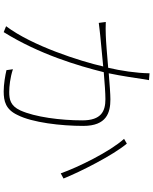

<svg xmlns="http://www.w3.org/2000/svg" viewBox="85 -899 830 1040"><g transform="rotate(90 500.0 -379.0)"><path d="M758 -651 732 -636C801 -560 886 -387 919 -293L947 -308C911 -398 821 -576 758 -651ZM99 -537 104 -499C125 -502 156 -505 173 -507L340 -523C312 -400 229 -139 122 3L154 16C274 -177 336 -386 371 -526C429 -531 485 -535 517 -535C582 -535 632 -513 632 -410C632 -292 614 -153 578 -74C553 -20 518 -14 478 -14C448 -14 400 -19 355 -34L360 1C389 8 437 16 475 16C529 16 573 5 603 -59C644 -139 662 -295 662 -415C662 -541 591 -562 518 -562C492 -562 437 -558 377 -553C392 -623 404 -710 408 -735C410 -749 412 -760 414 -771L377 -774C376 -702 363 -617 347 -550C276 -544 205 -538 171 -537C144 -536 126 -536 99 -537Z"/></g></svg>

Font: Harano Aji Gothic ExtraLight
Style: Regular
Weight: 250
Foundry: Masamichi Hosoda
Version: HaranoAjiGothic-ExtraLight version 20230610;ttx 4.39.4